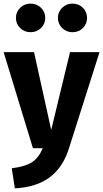

<svg xmlns="http://www.w3.org/2000/svg" viewBox="-26 -819 570 1061"><path d="M85.5 -776Q109 -799 143 -799Q177 -799 200.5 -776Q224 -753 224 -720Q224 -687 200.5 -664Q177 -641 143 -641Q109 -641 85.5 -664Q62 -687 62 -720Q62 -753 85.5 -776ZM374 -799Q409 -799 432 -776Q455 -753 455 -720Q455 -687 432 -664Q409 -641 374 -641Q341 -641 317.5 -664Q294 -687 294 -720Q294 -753 317.5 -776Q341 -799 374 -799ZM524 -531 355 1Q323 104 250.5 159.5Q178 215 56 222L39 111Q115 101 151.5 77Q188 53 210 0H156L-6 -531H162L257 -101L361 -531Z"/></svg>

Font: Fira Sans
Style: Bold
Weight: 700
Designer: bBox Type GmbH & Carrois Corporate GbR & Edenspiekermann AG
Foundry: bBox Type GmbH & Carrois Corporate GbR & Edenspiekermann AG
Version: Version 4.301;PS 004.301;hotconv 1.0.88;makeotf.lib2.5.64775